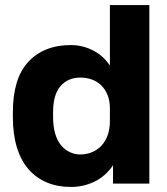

<svg xmlns="http://www.w3.org/2000/svg" viewBox="-20 -720 655 753"><path d="M257.8 13.2Q287.8 13.2 313.8 6Q339.8 -1.1 360.6 -13Q381.5 -25 397.3 -40.6Q413.2 -56.2 423.3 -72.2V0H565.7V-700H411V-463Q384.3 -502.5 343.8 -522.8Q303.3 -543.2 258 -543.2Q203.7 -543.2 161.4 -526Q119.1 -508.8 89.2 -475.5Q59.3 -442.2 44.9 -393.1Q30.5 -344 30.5 -280.1V-260Q30.5 -192.8 46.5 -141.2Q62.5 -89.6 92.4 -55.7Q122.3 -21.8 164 -4.3Q205.7 13.2 257.8 13.2ZM295 -114.2Q272.5 -114.2 253 -123.7Q233.5 -133.3 218.9 -151Q204.3 -168.8 196.3 -196.5Q188.2 -224.2 188.2 -260V-280Q188.2 -314.8 195.5 -340.1Q202.8 -365.5 217.2 -382.2Q231.6 -398.9 251.4 -407.4Q271.1 -415.8 295 -415.8Q319.2 -415.8 340.5 -408Q361.8 -400.2 377.2 -385.1Q392.7 -370 401.8 -347.5Q411 -325.1 411 -295.3V-244.5Q411 -213.8 402.2 -189.5Q393.3 -165.2 377.6 -148.4Q361.8 -131.7 340.3 -122.9Q318.8 -114.2 295 -114.2Z"/></svg>

Font: Golos Text VF
Style: Regular
Weight: 400
Designer: A.Korolkova, Vitaly Kuzmin
Foundry: ParaType Ltd
Version: Version 2.005